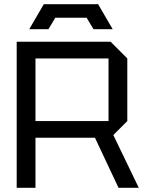

<svg xmlns="http://www.w3.org/2000/svg" viewBox="-20 -900 690 920"><path d="M150 -320H500V-620H150ZM590 -620V-320L523 -253L645 0H548L435 -240H150V0H60V-700H510ZM212 -760H120L190 -880H450L520 -760H428L395 -815H245Z"/></svg>

Font: Tektur
Style: Regular
Weight: 400
Designer: Adam Jagosz
Foundry: Adam Jagosz
Version: Version 1.005;gftools[0.9.30]